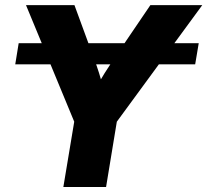

<svg xmlns="http://www.w3.org/2000/svg" viewBox="-20 -748 829 768"><path d="M774.9 -575.2 760.7 -490.7H41L54.7 -575.2ZM233.4 0 276.9 -261.2 84 -727.5H277.8L356.4 -513.2Q367.2 -484.4 376.2 -455.8Q385.3 -427.2 394 -396H362.8Q380.9 -427.2 398.9 -456.1Q417 -484.9 436 -513.2L581.5 -727.5H789.1L447.3 -261.2L404.3 0Z"/></svg>

Font: Inter 28pt ExtraBold
Style: Italic
Weight: 800
Italic angle: -9.3988°
Designer: Rasmus Andersson
Foundry: rsms
Version: Version 4.001;git-66647c0bb